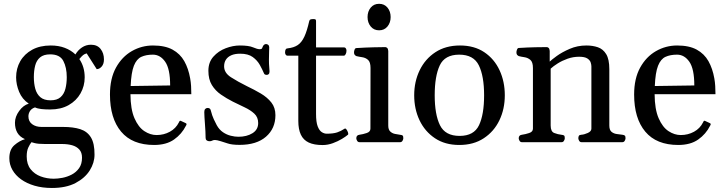

<svg xmlns="http://www.w3.org/2000/svg" viewBox="-20 -728 3716 983"><path d="M245.6 234.4Q196.8 234.4 156.7 222.7Q116.7 210.9 87.9 190.2Q59.1 169.4 43.5 141.8Q27.8 114.3 27.8 82Q27.8 37.6 53.7 15.1Q79.6 -7.3 107.9 -15.6Q81.1 -27.3 68.8 -48.6Q56.6 -69.8 56.6 -99.6Q56.6 -130.4 78.1 -159.9Q99.6 -189.5 127.4 -197.3Q93.3 -220.2 77.9 -257.8Q62.5 -295.4 62.5 -332Q62.5 -377.4 83.7 -414.6Q105 -451.7 144.8 -473.4Q184.6 -495.1 239.7 -495.1Q280.3 -495.1 312 -482.9Q343.8 -470.7 366.2 -449.2Q378.9 -471.2 399.7 -485.1Q420.4 -499 445.8 -499Q478 -499 495.1 -477.3Q512.2 -455.6 512.2 -423.8Q512.2 -400.4 500.5 -387.2Q488.8 -374 475.1 -374L423.8 -454.6Q413.1 -452.1 405.5 -446Q397.9 -439.9 386.2 -425.8Q413.6 -385.7 413.6 -332Q413.6 -287.6 392.3 -250Q371.1 -212.4 331.5 -189.9Q292 -167.5 236.8 -167.5Q211.4 -167.5 191.7 -169.7Q171.9 -171.9 159.2 -178.2Q141.1 -171.9 133.3 -159.2Q125.5 -146.5 125.5 -132.3Q125.5 -106.4 144.5 -92.3Q163.6 -78.1 192.9 -78.1H303.2Q355 -78.1 390.9 -66.7Q426.8 -55.2 445.6 -24.4Q464.4 6.3 463.9 64Q463.9 105.5 439.5 144.5Q415 183.6 366.7 209Q318.4 234.4 245.6 234.4ZM255.4 187Q274.9 187 299.6 182.4Q324.2 177.7 347.2 165.8Q370.1 153.8 385 132.8Q399.9 111.8 399.9 79.1Q399.9 52.7 386 37.4Q372.1 22 349.1 15.6Q326.2 9.3 298.8 9.3H211.9Q191.9 9.3 179 8.1Q166 6.8 157.2 4.6Q148.4 2.4 141.1 0Q132.8 10.3 124.8 27.6Q116.7 44.9 116.7 72.8Q116.7 112.8 136.7 138.2Q156.7 163.6 188.5 175.3Q220.2 187 255.4 187ZM238.8 -214.4Q272 -214.4 290 -230.5Q308.1 -246.6 314.9 -273.7Q321.8 -300.8 321.8 -333Q321.8 -382.3 304.2 -416Q286.6 -449.7 236.8 -449.7Q203.6 -449.7 185.3 -434.3Q167 -418.9 160.2 -392.6Q153.3 -366.2 153.3 -333Q153.3 -300.8 160.6 -273.7Q168 -246.6 186.5 -230.5Q205.1 -214.4 238.8 -214.4Z M769 14.2Q657.2 14.2 600.1 -54Q543 -122.1 543 -244.1Q543 -325.7 573.7 -381.6Q604.5 -437.5 654.8 -466.3Q705.1 -495.1 763.2 -495.1Q824.7 -495.1 863.5 -473.9Q902.3 -452.6 923.6 -414.8Q944.8 -377 953.6 -326.7Q957 -308.1 958.3 -287.6Q959.5 -267.1 959.5 -245.6H647.9Q648.4 -168.5 668.5 -122.6Q688.5 -76.7 719 -56.6Q749.5 -36.6 781.7 -36.6Q818.8 -36.6 849.6 -53.5Q880.4 -70.3 896 -101.6Q897.5 -104.5 898.9 -107.4Q900.4 -110.4 905.3 -109.4L929.7 -98.1Q935.1 -96.2 935.1 -92.3Q935.1 -90.3 934.1 -88.1Q933.1 -85.9 932.1 -84.5Q910.6 -41.5 871.1 -13.7Q831.5 14.2 769 14.2ZM648.9 -287.6 851.1 -290.5Q851.1 -375.5 825.7 -411.9Q800.3 -448.2 762.7 -448.2Q728 -448.2 703.6 -437Q679.2 -425.8 665.5 -391.4Q651.9 -356.9 648.9 -287.6Z M1207 13.7Q1167 13.7 1145.5 6.3Q1124 -1 1110.4 -4.9Q1089.8 -11.2 1081.1 -11.2Q1074.7 -11.2 1070.8 -9.8Q1066.9 -8.3 1063 -6.6Q1059.1 -4.9 1052.2 -4.9Q1043.9 -4.9 1038.3 -9.3Q1032.7 -13.7 1032.7 -21.5Q1032.7 -37.1 1031.7 -55.9Q1030.8 -74.7 1029.3 -93.3Q1027.8 -111.8 1026.9 -127.9Q1025.9 -144 1025.9 -154.3Q1025.9 -165.5 1031 -170.4Q1036.1 -175.3 1042.5 -175.3Q1055.7 -175.3 1058.6 -164.6Q1061.5 -153.8 1066.4 -137.9Q1071.3 -122.1 1089.8 -86.9Q1102.5 -64 1121.6 -51Q1140.6 -38.1 1161.6 -33Q1182.6 -27.8 1200.7 -27.8Q1243.2 -27.8 1272.5 -45.9Q1301.8 -64 1301.8 -98.1Q1301.8 -127.9 1282 -146.2Q1262.2 -164.6 1232.4 -178.5Q1202.6 -192.4 1172.4 -207.5Q1139.6 -224.1 1111.1 -243.9Q1082.5 -263.7 1064.7 -292.7Q1046.9 -321.8 1046.9 -365.7Q1046.9 -409.2 1072.5 -438Q1098.1 -466.8 1135.5 -481Q1172.9 -495.1 1207.5 -495.1Q1253.9 -495.1 1275.6 -485.6Q1297.4 -476.1 1309.6 -476.1Q1320.3 -476.1 1322 -481.7Q1323.7 -487.3 1326.7 -492.2Q1329.6 -497.6 1333.7 -500Q1337.9 -502.4 1342.3 -502.4Q1348.6 -502.4 1353.5 -498Q1358.4 -493.7 1358.4 -485.4Q1358.4 -481 1357.7 -462.6Q1356.9 -444.3 1356.9 -422.4Q1356.9 -399.4 1358.4 -384.5Q1359.9 -369.6 1359.9 -362.8Q1359.9 -352.5 1355.7 -348.6Q1351.6 -344.7 1346.2 -344.7Q1334 -344.7 1331.5 -352.5Q1323.2 -372.1 1310.3 -395.5Q1297.4 -418.9 1273.9 -436Q1250.5 -453.1 1209.5 -453.1Q1182.6 -453.1 1164.3 -445.1Q1146 -437 1136.7 -422.6Q1127.4 -408.2 1127.4 -388.2Q1127.4 -355 1162.4 -332.5Q1197.3 -310.1 1243.7 -287.1Q1281.7 -269 1315.2 -249.3Q1348.6 -229.5 1369.4 -203.1Q1390.1 -176.8 1390.1 -138.2Q1390.1 -70.3 1342 -28.3Q1293.9 13.7 1207 13.7Z M1631.8 14.6Q1587.9 14.6 1560.5 1.7Q1533.2 -11.2 1520.3 -38.6Q1507.3 -65.9 1507.3 -108.9V-442.9H1451.2Q1445.3 -443.4 1442.4 -448.5Q1439.5 -453.6 1439.5 -459.5Q1439.5 -480.5 1453.1 -480.5Q1484.4 -483.9 1504.4 -497.3Q1524.4 -510.7 1538.1 -540Q1551.8 -569.3 1563 -619.1Q1564.5 -626.5 1569.8 -628.4Q1575.2 -630.4 1584 -630.4Q1593.8 -630.4 1595.9 -627.9Q1598.1 -625.5 1598.1 -618.7V-485.4H1742.2Q1748 -484.9 1751 -479.7Q1753.9 -474.6 1753.9 -468.8Q1753.9 -458.5 1749.8 -450.7Q1745.6 -442.9 1740.2 -442.9H1598.1V-144.5Q1598.1 -103 1606.4 -81.3Q1614.7 -59.6 1627.4 -51.5Q1640.1 -43.5 1652.3 -43.5Q1686 -43.5 1705.8 -50Q1725.6 -56.6 1743.7 -68.8Q1748.5 -72.3 1753.7 -65.4Q1758.8 -58.6 1761.7 -49.8Q1764.6 -41 1761.2 -38.1Q1751 -29.3 1730.5 -16.8Q1710 -4.4 1684.1 5.1Q1658.2 14.6 1631.8 14.6Z M1820.8 0Q1812.5 0 1808.3 -7.3Q1804.2 -14.6 1804.2 -20Q1804.2 -36.1 1820.3 -38.1Q1838.4 -40.5 1857.4 -46.9Q1876.5 -53.2 1876.5 -69.3L1877 -379.9Q1877 -410.2 1864.3 -421.4Q1851.6 -432.6 1834.5 -435.1Q1817.4 -437.5 1804.2 -440.9Q1799.3 -443.4 1795.9 -447.3Q1792.5 -451.2 1792.5 -460.4Q1792.5 -466.3 1795.4 -473.9Q1798.3 -481.4 1804.2 -481.9Q1853 -484.9 1892.6 -485.8Q1932.1 -486.8 1953.1 -486.8Q1957 -486.8 1961.9 -482.9Q1966.8 -479 1967.8 -467.3V-85.4Q1967.8 -64.5 1977.8 -54.9Q1987.8 -45.4 2001.7 -42.5Q2015.6 -39.6 2027.3 -38.1Q2037.6 -37.1 2041.3 -34.2Q2044.9 -31.2 2044.9 -20Q2044.9 -14.6 2040.8 -7.3Q2036.6 0 2028.3 0ZM1920.9 -572.8Q1894 -572.8 1877.9 -592.5Q1861.8 -612.3 1861.8 -640.6Q1861.8 -669.4 1877.9 -689Q1894 -708.5 1920.9 -708.5Q1947.8 -708.5 1963.9 -689Q1980 -669.4 1980 -640.6Q1980 -612.3 1963.9 -592.5Q1947.8 -572.8 1920.9 -572.8Z M2100.6 -240.2Q2100.6 -310.5 2128.7 -368.4Q2156.7 -426.3 2209.2 -460.7Q2261.7 -495.1 2335 -495.1Q2408.2 -495.1 2459.5 -460.7Q2510.7 -426.3 2537.6 -368.4Q2564.5 -310.5 2564.5 -240.2Q2564.5 -169.9 2536.9 -112.3Q2509.3 -54.7 2457 -20.3Q2404.8 14.2 2331.5 14.2Q2258.3 14.2 2206.8 -20.3Q2155.3 -54.7 2127.9 -112.3Q2100.6 -169.9 2100.6 -240.2ZM2205.6 -240.2Q2205.6 -142.1 2232.4 -87.2Q2259.3 -32.2 2333 -32.2Q2406.7 -32.2 2432.6 -87.2Q2458.5 -142.1 2458.5 -240.2Q2458.5 -338.4 2431.6 -393.3Q2404.8 -448.2 2331.1 -448.2Q2257.3 -448.2 2231.4 -393.1Q2205.6 -337.9 2205.6 -240.2Z M2652.3 0Q2644 0 2639.9 -7.3Q2635.7 -14.6 2635.7 -20Q2635.7 -36.1 2651.9 -38.1Q2669.9 -40.5 2689.2 -46.9Q2708.5 -53.2 2708.5 -69.3V-379.9Q2708.5 -410.2 2695.3 -421.4Q2682.1 -432.6 2665 -435.1Q2647.9 -437.5 2635.7 -440.9Q2630.9 -443.4 2627.4 -447.3Q2624 -451.2 2624 -460.4Q2624 -466.3 2627 -474.1Q2629.9 -481.9 2635.7 -482.4Q2683.1 -485.4 2721.4 -486.1Q2759.8 -486.8 2779.8 -486.8Q2783.7 -486.8 2788.6 -482.9Q2793.5 -479 2794.4 -467.3V-412.6Q2803.2 -421.4 2830.3 -441.2Q2857.4 -460.9 2897 -478Q2936.5 -495.1 2982.4 -495.1Q3014.2 -495.1 3040.8 -486.1Q3067.4 -477.1 3083.5 -450.9Q3099.6 -424.8 3099.6 -374V-85.4Q3099.6 -62 3111.3 -52.7Q3123 -43.5 3138.7 -41.7Q3154.3 -40 3166.5 -38.1Q3174.8 -37.1 3178.7 -33.9Q3182.6 -30.8 3182.6 -20Q3182.6 -14.6 3178.5 -7.3Q3174.3 0 3166 0H2957.5Q2949.2 0 2945.1 -7.3Q2940.9 -14.6 2940.9 -20Q2940.9 -27.8 2943.8 -32.7Q2946.8 -37.6 2956.1 -38.1Q2971.7 -39.1 2989.7 -47.4Q3007.8 -55.7 3007.8 -69.3V-388.2Q3007.8 -396.5 3004.2 -408.2Q3000.5 -419.9 2987.1 -428.7Q2973.6 -437.5 2944.8 -437.5Q2914.6 -437.5 2886.2 -427.5Q2857.9 -417.5 2835.4 -403.3Q2813 -389.2 2799.3 -376.5V-85.4Q2799.3 -54.2 2817.6 -47.1Q2835.9 -40 2854 -38.1Q2864.3 -37.1 2867.9 -34.2Q2871.6 -31.2 2871.6 -20Q2871.6 -14.6 2867.4 -7.3Q2863.3 0 2855 0Z M3452.6 14.2Q3340.8 14.2 3283.7 -54Q3226.6 -122.1 3226.6 -244.1Q3226.6 -325.7 3257.3 -381.6Q3288.1 -437.5 3338.4 -466.3Q3388.7 -495.1 3446.8 -495.1Q3508.3 -495.1 3547.1 -473.9Q3585.9 -452.6 3607.2 -414.8Q3628.4 -377 3637.2 -326.7Q3640.6 -308.1 3641.8 -287.6Q3643.1 -267.1 3643.1 -245.6H3331.5Q3332 -168.5 3352.1 -122.6Q3372.1 -76.7 3402.6 -56.6Q3433.1 -36.6 3465.3 -36.6Q3502.4 -36.6 3533.2 -53.5Q3564 -70.3 3579.6 -101.6Q3581.1 -104.5 3582.5 -107.4Q3584 -110.4 3588.9 -109.4L3613.3 -98.1Q3618.7 -96.2 3618.7 -92.3Q3618.7 -90.3 3617.7 -88.1Q3616.7 -85.9 3615.7 -84.5Q3594.2 -41.5 3554.7 -13.7Q3515.1 14.2 3452.6 14.2ZM3332.5 -287.6 3534.7 -290.5Q3534.7 -375.5 3509.3 -411.9Q3483.9 -448.2 3446.3 -448.2Q3411.6 -448.2 3387.2 -437Q3362.8 -425.8 3349.1 -391.4Q3335.4 -356.9 3332.5 -287.6Z"/></svg>

Font: Gelasio
Style: Regular
Weight: 400
Designer: Eben Sorkin
Foundry: Eben Sorkin
Version: Version 1.008